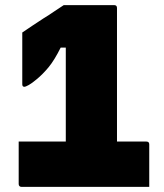

<svg xmlns="http://www.w3.org/2000/svg" viewBox="-20 -730 640 750"><path d="M53 -177H237V-544H217Q192 -494 169.5 -467Q147 -440 124 -421Q105 -405 92.5 -398Q80 -391 75 -391Q67 -391 67 -401V-603Q84 -615 105.5 -629Q127 -643 148 -657Q171 -671 193.5 -686.5Q216 -702 229 -710H426Q437 -710 437 -699V-177H552Q563 -177 563 -166V0H64Q59 0 56 -3Q53 -6 53 -11Z"/></svg>

Font: Recursive Sn Lnr St Blk
Style: Regular
Weight: 900
Version: Version 1.079;hotconv 1.0.112;makeotfexe 2.5.65598; ttfautoh